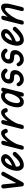

<svg xmlns="http://www.w3.org/2000/svg" viewBox="1535 -1998 463 3573"><g transform="rotate(-90 1766.5 -211.5)"><path d="M123 0Q108 0 98 -7.5Q88 -15 85 -31L45 -373Q44 -388 52.5 -403.5Q61 -419 85 -419Q98 -419 109 -411.5Q120 -404 122 -385L151 -86L118 -88L281 -395Q287 -409 296.5 -414Q306 -419 318 -419Q335 -419 344.5 -411Q354 -403 356.5 -391Q359 -379 353 -368L163 -24Q156 -11 148.5 -5.5Q141 0 123 0Z M478 0Q439 0 412 -24.5Q385 -49 377 -95.5Q369 -142 385 -207Q402 -272 432.5 -320Q463 -368 504 -395.5Q545 -423 592 -423Q632 -423 658 -399Q684 -375 684 -342Q684 -306 649 -266.5Q614 -227 553 -192Q492 -157 413 -133L425 -204Q474 -217 515 -238.5Q556 -260 581 -284.5Q606 -309 606 -331Q606 -340 598.5 -345.5Q591 -351 578 -351Q553 -351 530.5 -330Q508 -309 490.5 -273Q473 -237 462 -192Q447 -134 455.5 -102.5Q464 -71 493 -71Q524 -71 564.5 -101.5Q605 -132 657 -191Q667 -204 683.5 -205Q700 -206 714 -196Q725 -187 726.5 -172Q728 -157 717 -142Q655 -71 596.5 -35.5Q538 0 478 0Z M801 0Q776 0 771 -15.5Q766 -31 771 -53L854 -383Q859 -402 870.5 -410.5Q882 -419 902 -419Q922 -418 929.5 -406Q937 -394 932 -375L849 -44Q844 -25 836 -12.5Q828 0 801 0ZM861 -96 884 -253Q912 -302 945 -340Q978 -378 1011.5 -400.5Q1045 -423 1075 -423Q1134 -423 1156 -341Q1159 -327 1150.5 -315.5Q1142 -304 1126 -300Q1107 -296 1094 -302.5Q1081 -309 1077 -326Q1071 -353 1055 -353Q1040 -353 1019 -336Q998 -319 973.5 -291Q949 -263 926.5 -229Q904 -195 886.5 -160.5Q869 -126 861 -96Z M1186 0Q1161 0 1156 -15.5Q1151 -31 1156 -53L1239 -383Q1244 -402 1255.5 -410.5Q1267 -419 1287 -419Q1307 -418 1314.5 -406Q1322 -394 1317 -375L1234 -44Q1229 -25 1221 -12.5Q1213 0 1186 0ZM1246 -96 1269 -253Q1297 -302 1330 -340Q1363 -378 1396.5 -400.5Q1430 -423 1460 -423Q1519 -423 1541 -341Q1544 -327 1535.5 -315.5Q1527 -304 1511 -300Q1492 -296 1479 -302.5Q1466 -309 1462 -326Q1456 -353 1440 -353Q1425 -353 1404 -336Q1383 -319 1358.5 -291Q1334 -263 1311.5 -229Q1289 -195 1271.5 -160.5Q1254 -126 1246 -96Z M1658 0Q1613 0 1587.5 -26.5Q1562 -53 1557 -97.5Q1552 -142 1565 -196Q1581 -266 1612 -316.5Q1643 -367 1684.5 -395Q1726 -423 1773 -423Q1811 -423 1829.5 -400.5Q1848 -378 1850 -339.5Q1852 -301 1838 -252Q1816 -175 1790 -118.5Q1764 -62 1732 -31Q1700 0 1658 0ZM1675 -71Q1701 -71 1727.5 -96Q1754 -121 1776.5 -165Q1799 -209 1812 -265Q1823 -305 1811 -328Q1799 -351 1765 -351Q1741 -351 1716.5 -331Q1692 -311 1673.5 -277Q1655 -243 1644 -199Q1629 -137 1636.5 -104Q1644 -71 1675 -71ZM1789 0Q1765 0 1759.5 -15Q1754 -30 1759 -53L1842 -384Q1852 -419 1890 -419Q1910 -419 1917 -407.5Q1924 -396 1919 -375L1836 -44Q1831 -24 1823 -12Q1815 0 1789 0Z M2072 0Q1998 0 1958 -66Q1945 -85 1947.5 -103Q1950 -121 1966 -130Q1981 -139 1993.5 -132Q2006 -125 2018 -105Q2037 -71 2081 -71Q2115 -71 2140.5 -90.5Q2166 -110 2169 -139Q2172 -163 2159.5 -172Q2147 -181 2111 -181Q2045 -181 2018 -212Q1991 -243 2001 -299Q2011 -353 2055 -388Q2099 -423 2158 -423Q2218 -423 2259 -375Q2279 -353 2277 -337Q2275 -321 2260 -308Q2247 -298 2231 -304Q2215 -310 2201 -324Q2190 -338 2176.5 -344.5Q2163 -351 2145 -351Q2119 -351 2100 -336.5Q2081 -322 2077 -296Q2074 -276 2087 -266Q2100 -256 2132 -256Q2181 -256 2207.5 -242.5Q2234 -229 2242.5 -205Q2251 -181 2247 -148Q2242 -106 2216.5 -72.5Q2191 -39 2153.5 -19.5Q2116 0 2072 0Z M2444 0Q2370 0 2330 -66Q2317 -85 2319.5 -103Q2322 -121 2338 -130Q2353 -139 2365.5 -132Q2378 -125 2390 -105Q2409 -71 2453 -71Q2487 -71 2512.5 -90.5Q2538 -110 2541 -139Q2544 -163 2531.5 -172Q2519 -181 2483 -181Q2417 -181 2390 -212Q2363 -243 2373 -299Q2383 -353 2427 -388Q2471 -423 2530 -423Q2590 -423 2631 -375Q2651 -353 2649 -337Q2647 -321 2632 -308Q2619 -298 2603 -304Q2587 -310 2573 -324Q2562 -338 2548.5 -344.5Q2535 -351 2517 -351Q2491 -351 2472 -336.5Q2453 -322 2449 -296Q2446 -276 2459 -266Q2472 -256 2504 -256Q2553 -256 2579.5 -242.5Q2606 -229 2614.5 -205Q2623 -181 2619 -148Q2614 -106 2588.5 -72.5Q2563 -39 2525.5 -19.5Q2488 0 2444 0Z M2806 0Q2767 0 2740 -24.5Q2713 -49 2705 -95.5Q2697 -142 2713 -207Q2730 -272 2760.5 -320Q2791 -368 2832 -395.5Q2873 -423 2920 -423Q2960 -423 2986 -399Q3012 -375 3012 -342Q3012 -306 2977 -266.5Q2942 -227 2881 -192Q2820 -157 2741 -133L2753 -204Q2802 -217 2843 -238.5Q2884 -260 2909 -284.5Q2934 -309 2934 -331Q2934 -340 2926.5 -345.5Q2919 -351 2906 -351Q2881 -351 2858.5 -330Q2836 -309 2818.5 -273Q2801 -237 2790 -192Q2775 -134 2783.5 -102.5Q2792 -71 2821 -71Q2852 -71 2892.5 -101.5Q2933 -132 2985 -191Q2995 -204 3011.5 -205Q3028 -206 3042 -196Q3053 -187 3054.5 -172Q3056 -157 3045 -142Q2983 -71 2924.5 -35.5Q2866 0 2806 0Z M3379 0Q3355 0 3349.5 -15.5Q3344 -31 3350 -52L3394 -228Q3403 -265 3406 -292Q3409 -319 3404 -334Q3399 -349 3384 -349Q3370 -349 3349 -333Q3328 -317 3303.5 -290Q3279 -263 3256.5 -230.5Q3234 -198 3216 -164Q3198 -130 3190 -101L3208 -251Q3236 -300 3272 -338.5Q3308 -377 3345 -400Q3382 -423 3413 -423Q3439 -423 3456.5 -413Q3474 -403 3481.5 -379.5Q3489 -356 3486.5 -316.5Q3484 -277 3468 -218L3425 -44Q3420 -25 3412.5 -12.5Q3405 0 3379 0ZM3128 0Q3105 0 3099 -15.5Q3093 -31 3099 -53L3181 -382Q3187 -402 3198.5 -410.5Q3210 -419 3230 -419Q3250 -419 3256.5 -406.5Q3263 -394 3258 -374L3176 -44Q3171 -25 3162.5 -12.5Q3154 0 3128 0Z"/></g></svg>

Font: Edu TAS Beginner Medium
Style: Regular
Weight: 500
Version: Version 1.003